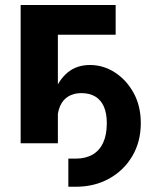

<svg xmlns="http://www.w3.org/2000/svg" viewBox="-20 -562 611 753"><path d="M248 170.4V60.1H276.9Q315.9 60.1 343.3 44.2Q370.6 28.3 384.8 -2.7Q398.9 -33.7 398.9 -79.1Q398.9 -117.2 387.5 -143.6Q376 -169.9 353.8 -183.3Q331.5 -196.8 298.8 -196.8Q269 -196.8 247.8 -183.8Q226.6 -170.9 215.6 -145.8Q204.6 -120.6 204.6 -83.5H174.8Q174.8 -147.9 192.6 -198.5Q210.4 -249 245.8 -278.1Q281.2 -307.1 333 -307.1Q384.8 -307.1 430.2 -278.1Q475.6 -249 503.9 -197.8Q532.2 -146.5 532.2 -79.1Q532.2 -6.3 499 50Q465.8 106.4 408.2 138.4Q350.6 170.4 277.3 170.4ZM433.6 -542.5V-425.8H207V0H61V-542.5Z"/></svg>

Font: Inter 16pt
Style: Bold
Weight: 700
Version: Version 4.001;git-66647c0bb